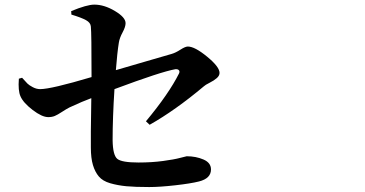

<svg xmlns="http://www.w3.org/2000/svg" viewBox="-20 -792 1540 810"><path d="M611.3 -265.6 595.7 -280.3Q692.4 -396.5 735.4 -482.4Q739.3 -491.2 734.4 -496.1Q729.5 -501 719.7 -500Q659.2 -489.3 462.9 -416Q455.1 -295.9 455.1 -200.2Q456.1 -136.7 475.1 -121.6Q494.1 -106.4 564.5 -106.4Q620.1 -106.4 667.5 -112.8Q714.8 -119.1 740.2 -126Q765.6 -132.8 767.6 -132.8Q806.6 -132.8 838.4 -119.1Q870.1 -105.5 870.1 -77.1Q870.1 -39.1 819.3 -26.4Q784.2 -17.6 719.2 -10.3Q654.3 -2.9 609.4 -2.9Q549.8 -2.9 513.2 -6.3Q476.6 -9.8 444.8 -19Q413.1 -28.3 397 -47.4Q380.9 -66.4 372.1 -95.7Q363.3 -125 363.3 -169.9Q362.3 -201.2 365.2 -377.9Q330.1 -365.2 273.4 -338.9Q259.8 -332 241.2 -319.8Q222.7 -307.6 210.9 -302.7Q199.2 -297.9 183.6 -297.9Q157.2 -297.9 117.7 -328.1Q78.1 -358.4 66.4 -385.7Q55.7 -409.2 59.6 -460L73.2 -463.9Q88.9 -446.3 95.7 -439.5Q102.5 -432.6 118.2 -424.3Q133.8 -416 149.4 -416Q195.3 -416 366.2 -466.8Q366.2 -653.3 363.3 -679.7Q362.3 -696.3 342.8 -707Q323.2 -717.8 281.2 -730.5L280.3 -745.1Q346.7 -772.5 377.9 -772.5Q419.9 -772.5 464.8 -745.6Q509.8 -718.8 509.8 -694.3Q509.8 -678.7 497.1 -655.3Q484.4 -631.8 481.4 -612.3Q474.6 -570.3 468.8 -496.1Q510.7 -508.8 596.2 -533.2Q681.6 -557.6 704.1 -564.5Q720.7 -569.3 741.2 -582.5Q761.7 -595.7 772.5 -595.7Q801.8 -595.7 854 -552.7Q906.2 -509.8 906.2 -484.4Q906.2 -472.7 894.5 -462.4Q882.8 -452.1 864.3 -442.9Q845.7 -433.6 839.8 -427.7Q718.8 -326.2 611.3 -265.6Z"/></svg>

Font: Bpmf Zihi Serif Bold
Style: Bold
Weight: 700
Foundry: But Ko
Version: Version 1.320